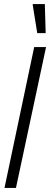

<svg xmlns="http://www.w3.org/2000/svg" viewBox="-20 -918 245 938"><path d="M2 0 147 -688H205L58 0ZM162 -756 140 -893V-898H199L203 -762V-756Z"/></svg>

Font: Saira UltraCondensed
Style: Italic
Weight: 400
Width: 1
Italic angle: -12°
Designer: Hector Gatti with collaboration of the Omnibus-Type team
Foundry: Omnibus-Type
Version: Version 1.101